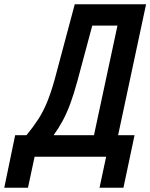

<svg xmlns="http://www.w3.org/2000/svg" viewBox="-106 -734 704 899"><path d="M-86 145 -35 -101H18Q50 -140 73 -175.5Q96 -211 114 -254.5Q132 -298 150 -362L244 -714H578L447 -101H524L472 145H360L391 0H56L25 145ZM145 -101H334L444 -614H326L257 -357Q240 -294 223.5 -249.5Q207 -205 188 -169.5Q169 -134 145 -101Z"/></svg>

Font: Noto Sans ExtraCondensed SemiBold
Style: Italic
Weight: 600
Width: 2
Italic angle: -12°
Designer: Monotype Design Team
Foundry: Monotype Imaging Inc.
Version: Version 2.013; ttfautohint (v1.8.4.7-5d5b)